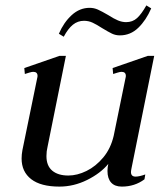

<svg xmlns="http://www.w3.org/2000/svg" viewBox="-20 -681 620 711"><path d="M216 -545 198 -556Q216 -598 245.5 -625Q275 -652 312 -652Q328 -652 342.5 -645.5Q357 -639 381 -625Q401 -612 416.5 -605.5Q432 -599 447 -599Q471 -599 487.5 -614Q504 -629 522 -661L540 -650Q521 -606 492 -578Q463 -550 424 -550Q408 -550 394.5 -556.5Q381 -563 358 -577Q338 -590 323 -597Q308 -604 291 -604Q268 -604 250 -589.5Q232 -575 216 -545ZM482 -27Q496 -27 518 -35L515 -17Q479 10 431 10Q405 10 391.5 -5Q378 -20 378 -48Q378 -61 381 -74Q352 -39 302.5 -14.5Q253 10 200 10Q131 10 95.5 -17.5Q60 -45 60 -94Q60 -109 63 -125L118 -393Q119 -396 119 -400Q119 -415 103 -415Q98 -415 88 -412Q78 -409 72 -407L70 -429L200 -474H224L156 -137Q152 -121 152 -103Q152 -67 173.5 -49Q195 -31 233 -31Q266 -31 300.5 -48Q335 -65 362.5 -98Q390 -131 401 -178L445 -393Q446 -396 446 -400Q446 -415 430 -415Q425 -415 415 -412Q405 -409 399 -407L397 -429L527 -474H551L467 -58Q465 -48 465 -44Q465 -27 482 -27Z"/></svg>

Font: Taviraj
Style: Italic
Weight: 400
Italic angle: -12°
Designer: Katatrad Team
Foundry: CadsonDemak
Version: Version 1.001